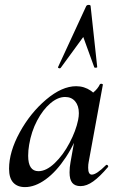

<svg xmlns="http://www.w3.org/2000/svg" viewBox="-20 -751 481 784"><path d="M17 -62Q17 -131 60.5 -210.5Q104 -290 168.5 -344.5Q233 -399 291 -399Q324 -399 351 -380.5Q378 -362 381 -326L327 -357Q343 -359 361 -373.5Q379 -388 388 -407Q390 -409 393 -409Q396 -409 398.5 -407.5Q401 -406 400 -405L342 -89Q340 -80 340 -66Q340 -38 355 -38Q374 -38 413 -77Q414 -78 416 -78Q419 -78 421 -74.5Q423 -71 421 -69Q388 -30 361 -10.5Q334 9 309 9Q286 9 275 -4.5Q264 -18 264 -47Q264 -68 268 -89L293 -229L313 -246Q288 -168 249 -109Q210 -50 166.5 -18.5Q123 13 82 13Q51 13 34 -5.5Q17 -24 17 -62ZM299 -261Q302 -276 302 -289Q302 -319 287 -337Q272 -355 246 -355Q216 -355 185.5 -329Q155 -303 131.5 -258.5Q108 -214 99 -160Q95 -137 95 -115Q95 -52 137 -52Q169 -52 203.5 -85Q238 -118 264 -167.5Q290 -217 299 -261ZM365 -476 320 -600 228 -474Q226 -472 224 -472Q221 -472 218.5 -473.5Q216 -475 217 -477L332 -726Q335 -731 342 -731Q350 -731 350 -726L377 -477Q377 -475 371.5 -474.5Q366 -474 365 -476Z"/></svg>

Font: Cormorant Infant SemiBold
Style: Italic
Weight: 600
Italic angle: -10°
Designer: Christian Thalmann (Catharsis Fonts)
Foundry: Catharsis Fonts
Version: Version 4.000